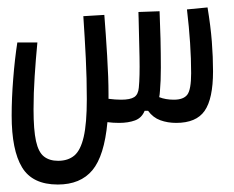

<svg xmlns="http://www.w3.org/2000/svg" viewBox="-20 -327 626 514"><path d="M134.8 167Q66.9 167 39.1 121.1Q11.2 75.2 11.2 -17.6Q11.2 -64 15.4 -116.5Q19.5 -168.9 26.4 -213.4H80.1Q75.7 -168 72.8 -122.8Q69.8 -77.6 69.8 -34.2Q69.8 21 76.4 50.8Q83 80.6 97.7 92Q112.3 103.5 135.7 103.5Q162.1 103.5 179 89.4Q195.8 75.2 204.1 39.3Q212.4 3.4 212.4 -61.5Q212.4 -116.7 209.7 -170.9Q207 -225.1 203.1 -283.7L259.3 -287.1Q263.2 -238.3 266.8 -178.5Q270.5 -118.7 270.5 -75.2Q270.5 -68.8 270.5 -62.5Q288.6 -60.1 304.2 -60.1Q328.6 -60.1 339.4 -67.1Q350.1 -74.2 351.6 -92.3Q354.5 -121.1 353.5 -174.1Q352.5 -227.1 351.1 -277.8Q351.1 -282.2 350.8 -286.4Q350.6 -290.5 350.6 -294.9L407.2 -296.9Q408.7 -262.7 409.7 -222.7Q410.6 -182.6 410.6 -145.8Q410.6 -108.9 408.2 -83.5Q407.7 -74.2 406.2 -66.9Q423.3 -60.1 445.3 -60.1Q471.2 -60.1 481.4 -73.5Q491.7 -86.9 491.7 -131.3Q491.7 -207.5 480.5 -301.8L535.6 -307.1Q543.9 -256.8 547.1 -215.6Q550.3 -174.3 550.3 -136.2Q550.3 -62.5 527.8 -30.3Q505.4 2 451.7 2Q428.7 2 409.2 -5.1Q389.6 -12.2 376.5 -30.3H367.2Q359.4 -11.2 341.3 -4.6Q323.2 2 298.8 2Q282.7 2 267.6 0Q259.3 90.3 227.3 128.7Q195.3 167 134.8 167Z"/></svg>

Font: Cascadia Mono PL Light
Style: Regular
Weight: 300
Monospace: yes
Designer: Aaron Bell
Foundry: Saja Typeworks
Version: Version 2404.023; ttfautohint (v1.8.4)